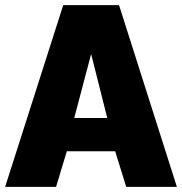

<svg xmlns="http://www.w3.org/2000/svg" viewBox="-22 -730 711 750"><path d="M225 -710H443L669 0H471L428 -139H239L197 0H-2ZM397 -269 334 -519 268 -269Z"/></svg>

Font: Raleway-v4020 Black
Style: Regular
Weight: 900
Designer: Matt McInerney, Pablo Impallari, Rodrigo Fuenzalida
Foundry: Matt McInerney, Pablo Impallari, Rodrigo Fuenzalida
Version: Version 4.020;PS 004.020;hotconv 1.0.88;makeotf.lib2.5.64775